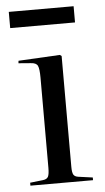

<svg xmlns="http://www.w3.org/2000/svg" viewBox="-52 -744 428 779"><g transform="rotate(-5 162.0 -355.0)"><path d="M40 0V-12L93 -18Q109 -20 114 -30Q119 -40 119 -66V-433Q119 -469 113 -481.5Q107 -494 85 -495L35 -499L36 -509L205 -518L212 -513V-62Q212 -39 217 -30Q222 -21 237 -19L295 -11V0ZM14 -644V-710H278V-644Z"/></g></svg>

Font: Literata 72pt
Style: Regular
Weight: 400
Designer: Latin by Veronika Burian and Jose Scaglione. Greek by Irene Vlachou. Cyrillic by Vera Evstafieva.
Foundry: TypeTogether
Version: Version 3.002